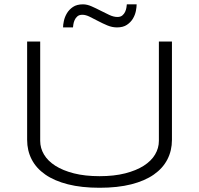

<svg xmlns="http://www.w3.org/2000/svg" viewBox="-20 -865 931 898"><path d="M784.2 -210.9Q784.2 -160.6 762.9 -119.4Q741.7 -78.1 699.5 -48.6Q657.2 -19 593.8 -2.9Q530.3 13.2 445.8 13.2Q361.3 13.2 297.9 -2.9Q234.4 -19 191.9 -48.6Q149.4 -78.1 128.2 -119.4Q106.9 -160.6 106.9 -210.9V-670.9H168V-206.1Q168 -172.4 185.8 -142.3Q203.6 -112.3 238.8 -89.8Q273.9 -67.4 325.7 -54.2Q377.4 -41 445.8 -41Q513.7 -41 565.4 -54.2Q617.2 -67.4 652.3 -89.8Q687.5 -112.3 705.3 -142.3Q723.1 -172.4 723.1 -206.1V-670.9H784.2V-210.9ZM619.1 -844.7Q619.1 -832 615.5 -813.5Q611.8 -794.9 601.6 -777.8Q591.3 -760.7 573.5 -748.8Q555.7 -736.8 527.3 -736.8Q504.4 -736.8 482.2 -746.1Q460 -755.4 439.2 -766.4Q418.5 -777.3 399.7 -786.6Q380.9 -795.9 365.2 -795.9Q350.6 -795.9 342 -788.6Q333.5 -781.2 329.1 -771.2Q324.7 -761.2 323.2 -751.5Q321.8 -741.7 321.3 -736.8H274.9Q274.9 -749 278.8 -767.3Q282.7 -785.6 293 -803Q303.2 -820.3 321.3 -832.5Q339.4 -844.7 368.2 -844.7Q387.2 -844.7 408.2 -835.4Q429.2 -826.2 450.4 -815.2Q471.7 -804.2 491.7 -794.9Q511.7 -785.6 529.3 -785.6Q543.9 -785.6 552.5 -793Q561 -800.3 565.4 -810.1Q569.8 -819.8 571.3 -829.6Q572.8 -839.4 573.2 -844.7H619.1Z"/></svg>

Font: Syncopate
Style: Regular
Weight: 300
Width: 7
Designer: Astigmatic (AOETI)
Foundry: Astigmatic (AOETI)
Version: Version 001.000